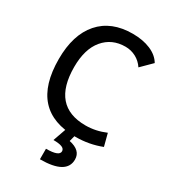

<svg xmlns="http://www.w3.org/2000/svg" viewBox="-223 -814 1031 1160"><g transform="rotate(30 293.0 -234.0)"><path d="M365.2 9.8Q42 9.8 42 -347.7Q42 -517.1 123.5 -610.1Q205.1 -703.1 353.5 -703.1Q425.3 -703.1 478.5 -680.4Q531.7 -657.7 556.2 -615.7L483.9 -543.9Q461.9 -577.1 428 -595.2Q394 -613.3 354.5 -613.3Q260.3 -613.3 203.4 -545.4Q146.5 -477.5 146.5 -352.5Q146.5 -80.1 381.8 -80.1Q452.6 -80.1 521.5 -109.4L543.9 -23.4Q459 9.8 365.2 9.8ZM246.1 234.4V161.1Q292.5 161.1 315.2 152.3Q337.9 143.6 337.9 126Q337.9 108.9 318.4 100.8Q298.8 92.8 258.8 92.8L292.5 -2.9L358.9 2.4L346.7 48.8Q388.7 57.6 409.7 77.9Q430.7 98.1 430.7 130.4Q430.7 182.1 384.8 208.3Q338.9 234.4 246.1 234.4Z"/></g></svg>

Font: Cascadia Code
Style: Regular
Weight: 400
Monospace: yes
Designer: Aaron Bell
Foundry: Saja Typeworks
Version: Version 2106.017